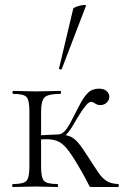

<svg xmlns="http://www.w3.org/2000/svg" viewBox="-20 -751 497 771"><path d="M32 0Q29 0 29 -6Q29 -12 32 -12Q75 -12 86.5 -25Q98 -38 98 -81V-305Q98 -349 86.5 -361.5Q75 -374 33 -374Q30 -374 30 -380Q30 -386 33 -386Q51 -386 74.5 -385Q98 -384 123 -384Q150 -384 176 -385Q202 -386 222 -386Q225 -386 225 -380Q225 -374 222 -374Q173 -374 159 -360Q145 -346 145 -303V-81Q145 -38 156.5 -25Q168 -12 211 -12Q213 -12 213 -6Q213 0 211 0Q192 0 169 -1Q146 -2 123 -2Q98 -2 74.5 -1Q51 0 32 0ZM347 0Q343 0 341 -1.5Q339 -3 335 -11.5Q331 -20 320.5 -39.5Q310 -59 288 -96Q264 -136 246.5 -156.5Q229 -177 210.5 -184.5Q192 -192 165 -192Q147 -192 120 -189L119 -207Q139 -208 155.5 -208.5Q172 -209 185.5 -210Q199 -211 211 -211Q242 -211 260.5 -203.5Q279 -196 295.5 -176Q312 -156 337 -116Q359 -82 374 -59.5Q389 -37 407 -25Q425 -13 455 -12Q457 -12 457 -6Q457 0 455 0ZM211 -195V-211Q222 -211 231 -217Q240 -223 247.5 -233.5Q255 -244 262 -257Q284 -298 299.5 -329Q315 -360 332.5 -377.5Q350 -395 377 -395Q398 -395 408.5 -385Q419 -375 419 -363Q419 -350 409 -339.5Q399 -329 382 -329Q373 -329 367 -332.5Q361 -336 356 -339Q351 -342 345 -342Q337 -342 324.5 -327Q312 -312 299 -291Q286 -270 276 -253Q263 -229 247.5 -212Q232 -195 211 -195ZM228 -474Q227 -471 221.5 -472.5Q216 -474 217 -476L274 -716Q275 -719 283 -722.5Q291 -726 301.5 -728.5Q312 -731 319.5 -731Q327 -731 325 -727Z"/></svg>

Font: Cormorant Infant Light
Style: Regular
Weight: 300
Designer: Christian Thalmann (Catharsis Fonts)
Foundry: Catharsis Fonts
Version: Version 4.001